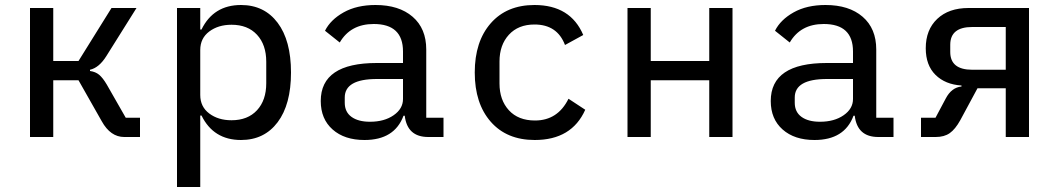

<svg xmlns="http://www.w3.org/2000/svg" viewBox="-20 -548 4240 768"><path d="M100 0V-516H193V-304H294L426 -516H526L405 -323Q376 -277 340 -269V-264Q362 -261 376.5 -249Q391 -237 407 -210L483 -77H540V0H477Q422 0 387 -63L294 -227H193V0Z M688 200V-516H781V-430H786Q834 -528 944 -528Q1037 -528 1090.5 -457Q1144 -386 1144 -258Q1144 -130 1090.5 -59Q1037 12 944 12Q834 12 786 -86H781V200ZM906 -67Q971 -67 1008 -107Q1045 -147 1045 -215V-301Q1045 -369 1008 -409Q971 -449 906 -449Q853 -449 817 -422Q781 -395 781 -348V-168Q781 -121 817 -94Q853 -67 906 -67Z M1754 0H1693Q1609 0 1599 -85H1594Q1558 12 1438 12Q1358 12 1310.5 -30Q1263 -72 1263 -144Q1263 -296 1487 -296H1592V-342Q1592 -452 1475 -452Q1382 -452 1339 -378L1280 -425Q1302 -469 1354.5 -498.5Q1407 -528 1482 -528Q1576 -528 1630.5 -481Q1685 -434 1685 -350V-77H1754ZM1460 -61Q1517 -61 1554.5 -87Q1592 -113 1592 -152V-232H1488Q1359 -232 1359 -158V-137Q1359 -100 1386 -80.5Q1413 -61 1460 -61Z M2119 12Q2007 12 1943 -61Q1879 -134 1879 -258Q1879 -382 1943 -455Q2007 -528 2118 -528Q2262 -528 2313 -408L2240 -368Q2209 -450 2118 -450Q2053 -450 2015.5 -409Q1978 -368 1978 -302V-214Q1978 -148 2015.5 -107Q2053 -66 2120 -66Q2211 -66 2254 -153L2321 -109Q2267 12 2119 12Z M2490 0V-516H2583V-304H2817V-516H2910V0H2817V-227H2583V0Z M3554 0H3493Q3409 0 3399 -85H3394Q3358 12 3238 12Q3158 12 3110.5 -30Q3063 -72 3063 -144Q3063 -296 3287 -296H3392V-342Q3392 -452 3275 -452Q3182 -452 3139 -378L3080 -425Q3102 -469 3154.5 -498.5Q3207 -528 3282 -528Q3376 -528 3430.5 -481Q3485 -434 3485 -350V-77H3554ZM3260 -61Q3317 -61 3354.5 -87Q3392 -113 3392 -152V-232H3288Q3159 -232 3159 -158V-137Q3159 -100 3186 -80.5Q3213 -61 3260 -61Z M3664 0V-77H3722L3763 -154Q3786 -198 3826 -202V-206Q3761 -210 3722 -248.5Q3683 -287 3683 -355Q3683 -429 3729 -472.5Q3775 -516 3854 -516H4096V0H4003V-195H3890L3821 -67Q3801 -31 3779 -15.5Q3757 0 3723 0ZM4003 -269V-440H3869Q3781 -440 3781 -369V-340Q3781 -269 3869 -269Z"/></svg>

Font: IBM Plex Mono Text
Style: Regular
Weight: 450
Designer: Mike Abbink, Paul van der Laan, Pieter van Rosmalen
Foundry: Bold Monday
Version: Version 2.000